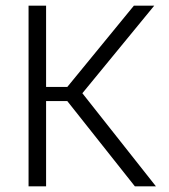

<svg xmlns="http://www.w3.org/2000/svg" viewBox="-20 -659 598 679"><path d="M457 0 218 -301.5H137.5V-351.5H218L453.5 -639H525.5L264.5 -321L264 -338.5L531.5 0ZM81 0V-639H143V0Z"/></svg>

Font: Anek Gurmukhi Light
Style: Regular
Weight: 300
Designer: Sarang Kulkarni (Gurmukhi), Yesha Goshar (Latin)
Foundry: Ek Type
Version: Version 1.003